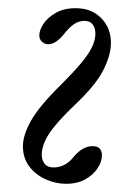

<svg xmlns="http://www.w3.org/2000/svg" viewBox="-20 -436 291 469"><path d="M142 13Q116 13 91.5 2Q67 -9 51.5 -29.5Q36 -50 36 -79Q36 -106 56 -141.5Q76 -177 128 -228Q159 -259 177.5 -281Q196 -303 204.5 -320.5Q213 -338 213 -354Q213 -367 206.5 -376Q200 -385 186 -385Q173 -385 161.5 -377.5Q150 -370 139 -356Q128 -342 118 -335Q108 -328 98 -328Q89 -328 82.5 -334Q76 -340 76 -350Q76 -362 86 -377.5Q96 -393 116 -404.5Q136 -416 165 -416Q203 -416 227 -392Q251 -368 251 -331Q251 -302 232.5 -265Q214 -228 162 -179Q116 -135 99 -108Q82 -81 82 -58Q82 -45 89 -36Q96 -27 111 -27Q125 -27 137.5 -33.5Q150 -40 160 -53Q171 -66 182.5 -72.5Q194 -79 206 -79Q219 -79 224 -72.5Q229 -66 229 -57Q229 -41 218 -24.5Q207 -8 187.5 2.5Q168 13 142 13Z"/></svg>

Font: Junicode VF
Style: Italic
Weight: 400
Italic angle: -11°
Designer: Peter S. Baker
Version: Version 2.209